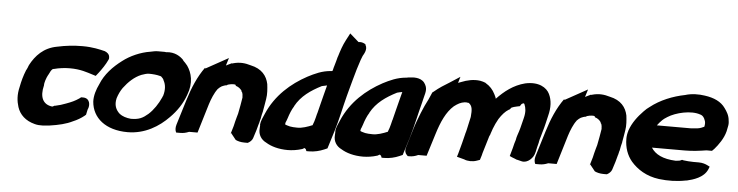

<svg xmlns="http://www.w3.org/2000/svg" viewBox="-43 -840 4014 1045"><g transform="rotate(5 1964.0 -317.0)"><path d="M67 -202C56 -157 60 -123 70 -91C83 -51 115 -20 166 -7C194 1 226 -4 246 -6H247C296 -13 338 -23 372 -40C394 -49 416 -62 432 -75L440 -82L446 -110C459 -136 453 -174 416 -174H405L396 -167C374 -152 356 -144 326 -133C308 -126 289 -120 269 -116H265L262 -114C258 -112 256 -111 253 -110C201 -116 182 -157 198 -221V-223V-224C198 -232 201 -241 203 -249C207 -261 211 -271 216 -280L217 -281L218 -283C225 -299 230 -307 237 -313C238 -313 239 -314 243 -315H244H245C271 -322 302 -326 331 -326C390 -326 425 -312 455 -303L474 -297L489 -316C505 -337 523 -363 536 -391L538 -397V-403C538 -421 524 -431 510 -436H509C484 -442 446 -452 388 -452C341 -452 297 -447 251 -437C178 -424 135 -377 107 -324V-323L106 -322C103 -314 100 -305 96 -298L95 -297L94 -295C81 -263 73 -233 67 -202Z M473 -156C480 -68 553 -7 673 -7C768 -7 844 -55 897 -110C933 -146 962 -189 979 -237C1006 -306 990 -360 965 -396C957 -407 948 -415 941 -422V-423V-424C924 -442 893 -465 844 -459C844 -459 840 -460 836 -460H800C786 -460 773 -457 759 -454C706 -446 650 -421 610 -390C562 -354 519 -309 497 -253C483 -225 471 -188 473 -156ZM598 -186C605 -208 614 -227 626 -244C652 -279 684 -309 721 -324C735 -329 751 -334 761 -334C783 -334 805 -332 823 -327L826 -326H828C837 -318 841 -313 844 -306V-304L845 -303C855 -285 860 -257 849 -221C849 -221 847 -219 845 -212C829 -176 805 -140 778 -116C750 -92 730 -81 685 -81C660 -83 637 -91 623 -102C600 -122 589 -149 598 -186Z M935 -71C930 -54 931 -39 937 -28H944H959C976 -28 990 -31 1007 -38H1053L1101 -197C1110 -226 1125 -262 1140 -281V-282L1141 -283C1148 -290 1156 -297 1162 -300C1168 -303 1182 -308 1185 -308H1189L1194 -312C1203 -315 1213 -317 1229 -317C1230 -317 1232 -316 1237 -315L1238 -310L1240 -309C1253 -305 1264 -297 1272 -285V-281L1273 -280C1276 -278 1278 -272 1279 -264V-261L1280 -249C1276 -221 1270 -191 1264 -160L1258 -139C1253 -123 1250 -107 1246 -91C1241 -75 1236 -58 1232 -44L1235 -52L1262 -18L1264 -16C1274 -11 1291 -6 1312 -6H1323H1330C1342 -12 1353 -22 1357 -34L1371 -78C1375 -91 1377 -102 1380 -111L1381 -115L1382 -117C1383 -123 1385 -130 1387 -138L1389 -143V-145C1391 -158 1394 -171 1398 -186V-187V-188C1401 -206 1406 -231 1409 -252C1414 -280 1411 -309 1408 -334C1399 -378 1371 -415 1309 -428C1279 -437 1249 -441 1211 -430L1208 -429L1206 -430C1194 -425 1186 -420 1175 -415L1188 -457L1065 -389L1063 -393C1025 -341 998 -277 977 -208Z M1388 -89C1385 -55 1403 -29 1430 -16C1459 2 1500 14 1550 14C1573 14 1602 10 1627 2L1630 1L1633 -1L1641 -5L1647 0C1648 0 1647 0 1648 1L1652 11H1666C1695 11 1724 4 1749 -7L1765 -14L1795 -111C1816 -179 1828 -243 1845 -307L1853 -337C1864 -375 1874 -417 1886 -456L1903 -509C1906 -518 1908 -522 1912 -532C1916 -540 1937 -569 1922 -593L1921 -597L1917 -599C1906 -605 1896 -607 1883 -605L1834 -648L1814 -610C1798 -580 1788 -549 1778 -516L1777 -515V-514C1773 -499 1769 -483 1764 -467C1762 -459 1759 -452 1757 -441C1757 -440 1756 -438 1755 -436C1755 -436 1753 -435 1750 -435C1699 -432 1659 -412 1622 -393C1535 -346 1454 -276 1409 -172C1401 -153 1390 -132 1388 -111V-110H1389C1389 -102 1388 -95 1388 -89ZM1524 -124C1524 -128 1525 -131 1526 -136C1527 -138 1531 -146 1535 -159C1542 -182 1553 -209 1563 -224L1564 -225V-227C1595 -284 1646 -319 1705 -349C1712 -351 1721 -353 1733 -355C1725 -322 1716 -292 1708 -258C1703 -241 1697 -211 1693 -198L1692 -197V-196C1688 -181 1686 -169 1681 -154L1674 -135V-133C1648 -122 1616 -111 1591 -112H1590C1575 -112 1562 -113 1551 -115C1540 -118 1528 -121 1524 -124Z M1799 -89C1796 -55 1814 -29 1841 -16C1870 2 1911 14 1961 14C1984 14 2013 10 2038 2L2041 1L2044 -1L2052 -5L2058 0C2059 0 2058 0 2059 1L2063 11H2077C2106 11 2135 4 2160 -7L2176 -14L2206 -110C2226 -177 2239 -242 2256 -306L2263 -335C2272 -369 2278 -388 2258 -416C2236 -445 2191 -439 2183 -438C2175 -438 2165 -436 2161 -435C2109 -431 2070 -412 2033 -393C1946 -346 1865 -276 1820 -172C1812 -153 1801 -132 1799 -111V-110H1800C1800 -102 1799 -95 1799 -89ZM1935 -124C1935 -128 1936 -131 1937 -136C1938 -138 1942 -146 1946 -159C1953 -182 1964 -209 1974 -224L1975 -225V-227C2006 -284 2057 -319 2116 -349C2123 -351 2132 -353 2144 -355C2136 -322 2127 -292 2119 -258C2114 -241 2108 -211 2104 -198L2103 -197V-196C2099 -181 2097 -169 2092 -154L2085 -135V-133C2059 -122 2027 -111 2002 -112H2001C1986 -112 1973 -113 1962 -115C1951 -118 1939 -121 1935 -124Z M2190 -55C2185 -39 2189 -25 2198 -16L2204 -10H2213C2230 -10 2245 -14 2260 -21H2306L2344 -143C2365 -211 2390 -267 2430 -302C2450 -317 2465 -326 2488 -329H2495H2500L2502 -328H2505C2507 -328 2508 -328 2510 -327C2529 -313 2531 -293 2527 -252L2519 -216C2514 -195 2511 -176 2505 -158V-157C2500 -139 2497 -123 2492 -105C2489 -95 2487 -86 2485 -79C2482 -68 2479 -56 2476 -46L2471 -30L2512 -19C2529 -11 2558 -10 2580 -18L2597 -24L2602 -40C2604 -46 2606 -52 2608 -62L2633 -145C2635 -153 2637 -159 2640 -164L2641 -166L2643 -173C2645 -180 2649 -188 2652 -199C2659 -217 2668 -237 2678 -254C2694 -279 2711 -298 2729 -309L2735 -312L2743 -322C2750 -325 2761 -329 2773 -331L2788 -334L2796 -346C2797 -347 2802 -350 2805 -351H2807C2809 -351 2810 -350 2810 -350C2810 -350 2811 -349 2812 -347C2820 -328 2824 -306 2815 -271C2808 -246 2804 -223 2796 -198L2788 -174C2785 -165 2784 -160 2782 -149C2778 -136 2773 -121 2770 -105L2757 -59L2770 -53C2780 -49 2789 -46 2795 -43L2798 -42H2800L2824 -36C2857 -28 2889 -62 2894 -89L2896 -95V-96C2899 -111 2904 -132 2908 -146V-147V-148C2910 -159 2913 -170 2916 -179L2923 -204C2933 -236 2939 -266 2946 -295C2958 -341 2956 -381 2940 -414C2924 -448 2879 -476 2806 -460C2743 -444 2695 -406 2654 -363C2652 -372 2648 -378 2644 -387C2632 -411 2616 -429 2592 -443L2591 -444L2589 -445C2582 -448 2572 -451 2561 -453C2525 -458 2490 -450 2458 -437C2454 -436 2449 -434 2442 -431L2452 -465L2398 -430C2370 -413 2341 -395 2314 -372L2307 -367L2290 -328C2277 -303 2266 -280 2254 -250C2242 -219 2230 -189 2221 -158Z M2897 -71C2892 -54 2893 -39 2899 -28H2906H2921C2938 -28 2952 -31 2969 -38H3015L3063 -197C3072 -226 3087 -262 3102 -281V-282L3103 -283C3110 -290 3118 -297 3124 -300C3130 -303 3144 -308 3147 -308H3151L3156 -312C3165 -315 3175 -317 3191 -317C3192 -317 3194 -316 3199 -315L3200 -310L3202 -309C3215 -305 3226 -297 3234 -285V-281L3235 -280C3238 -278 3240 -272 3241 -264V-261L3242 -249C3238 -221 3232 -191 3226 -160L3220 -139C3215 -123 3212 -107 3208 -91C3203 -75 3198 -58 3194 -44L3197 -52L3224 -18L3226 -16C3236 -11 3253 -6 3274 -6H3285H3292C3304 -12 3315 -22 3319 -34L3333 -78C3337 -91 3339 -102 3342 -111L3343 -115L3344 -117C3345 -123 3347 -130 3349 -138L3351 -143V-145C3353 -158 3356 -171 3360 -186V-187V-188C3363 -206 3368 -231 3371 -252C3376 -280 3373 -309 3370 -334C3361 -378 3333 -415 3271 -428C3241 -437 3211 -441 3173 -430L3170 -429L3168 -430C3156 -425 3148 -420 3137 -415L3150 -457L3027 -389L3025 -393C2987 -341 2960 -277 2939 -208Z M3381 -208C3381 -160 3396 -118 3423 -86C3457 -47 3507 -14 3577 -5C3626 1 3676 0 3725 -10H3727H3728C3762 -18 3820 -34 3840 -81L3846 -96L3832 -103C3822 -108 3806 -114 3785 -114H3756C3737 -114 3717 -116 3701 -118L3693 -120L3682 -115C3681 -115 3672 -113 3659 -112C3588 -115 3546 -137 3524 -172H3703C3746 -172 3783 -177 3821 -183H3851L3863 -195C3884 -219 3911 -256 3921 -296L3926 -321C3929 -333 3929 -344 3927 -355C3925 -383 3912 -403 3899 -421C3876 -454 3837 -472 3786 -479C3754 -484 3714 -484 3679 -473C3613 -460 3545 -433 3492 -391C3483 -385 3471 -375 3461 -364C3431 -333 3403 -297 3388 -253V-252C3383 -236 3381 -222 3381 -208ZM3540 -295C3547 -305 3556 -315 3567 -326C3573 -332 3579 -336 3593 -345C3635 -372 3719 -393 3771 -374H3772C3784 -370 3792 -360 3797 -345C3801 -336 3801 -326 3799 -315C3799 -315 3799 -313 3798 -310C3787 -305 3777 -300 3761 -298L3737 -296H3736C3731 -295 3726 -295 3719 -295Z"/></g></svg>

Font: SolarCharger
Style: 1052
Weight: 1000
Designer: Mew Too
Foundry: Cannot Into Space Fonts/KineticPlasma Fonts
Version: Version 1.100